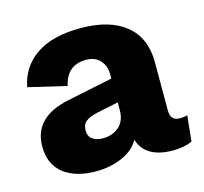

<svg xmlns="http://www.w3.org/2000/svg" viewBox="-82 -601 743 701"><g transform="rotate(-15 289.5 -250.0)"><path d="M544 -98Q562 -98 573 -102L563 -5Q533 9 490 9Q387 9 363 -65Q343 -29 298 -9.5Q253 10 200 10Q122 10 77 -25.5Q32 -61 32 -128Q32 -239 167 -267L340 -303V-317Q340 -352 320.5 -372.5Q301 -393 268 -393Q195 -393 179 -318L35 -352Q49 -426 110.5 -468Q172 -510 278 -510Q388 -510 448.5 -461Q509 -412 509 -320V-137Q509 -98 544 -98ZM254 -100Q291 -100 315.5 -121.5Q340 -143 340 -185V-213L259 -196Q228 -189 214 -177.5Q200 -166 200 -144Q200 -122 215 -111Q230 -100 254 -100Z"/></g></svg>

Font: Elaine Sans
Style: Bold
Weight: 700
Designer: Wei Huang
Foundry: Wei Huang
Version: Version 2.001;December 24, 2019;FontCreator 12.0.0.2547 64-b